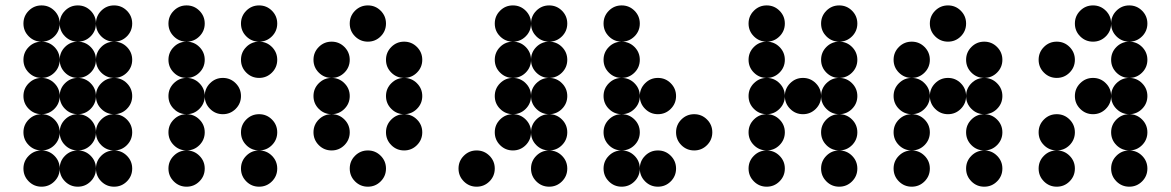

<svg xmlns="http://www.w3.org/2000/svg" viewBox="-20 -704 4415 724"><path d="M205.1 -615.2Q205.1 -586.9 185.1 -566.9Q165 -546.9 136.7 -546.9Q108.4 -546.9 88.4 -566.9Q68.4 -586.9 68.4 -615.2Q68.4 -643.6 88.4 -663.6Q108.4 -683.6 136.7 -683.6Q165 -683.6 185.1 -663.6Q205.1 -643.6 205.1 -615.2ZM341.8 -615.2Q341.8 -586.9 321.8 -566.9Q301.8 -546.9 273.4 -546.9Q245.1 -546.9 225.1 -566.9Q205.1 -586.9 205.1 -615.2Q205.1 -643.6 225.1 -663.6Q245.1 -683.6 273.4 -683.6Q301.8 -683.6 321.8 -663.6Q341.8 -643.6 341.8 -615.2ZM478.5 -615.2Q478.5 -586.9 458.5 -566.9Q438.5 -546.9 410.2 -546.9Q381.8 -546.9 361.8 -566.9Q341.8 -586.9 341.8 -615.2Q341.8 -643.6 361.8 -663.6Q381.8 -683.6 410.2 -683.6Q438.5 -683.6 458.5 -663.6Q478.5 -643.6 478.5 -615.2ZM205.1 -478.5Q205.1 -450.2 185.1 -430.2Q165 -410.2 136.7 -410.2Q108.4 -410.2 88.4 -430.2Q68.4 -450.2 68.4 -478.5Q68.4 -506.8 88.4 -526.9Q108.4 -546.9 136.7 -546.9Q165 -546.9 185.1 -526.9Q205.1 -506.8 205.1 -478.5ZM341.8 -478.5Q341.8 -450.2 321.8 -430.2Q301.8 -410.2 273.4 -410.2Q245.1 -410.2 225.1 -430.2Q205.1 -450.2 205.1 -478.5Q205.1 -506.8 225.1 -526.9Q245.1 -546.9 273.4 -546.9Q301.8 -546.9 321.8 -526.9Q341.8 -506.8 341.8 -478.5ZM478.5 -478.5Q478.5 -450.2 458.5 -430.2Q438.5 -410.2 410.2 -410.2Q381.8 -410.2 361.8 -430.2Q341.8 -450.2 341.8 -478.5Q341.8 -506.8 361.8 -526.9Q381.8 -546.9 410.2 -546.9Q438.5 -546.9 458.5 -526.9Q478.5 -506.8 478.5 -478.5ZM205.1 -341.8Q205.1 -313.5 185.1 -293.5Q165 -273.4 136.7 -273.4Q108.4 -273.4 88.4 -293.5Q68.4 -313.5 68.4 -341.8Q68.4 -370.1 88.4 -390.1Q108.4 -410.2 136.7 -410.2Q165 -410.2 185.1 -390.1Q205.1 -370.1 205.1 -341.8ZM341.8 -341.8Q341.8 -313.5 321.8 -293.5Q301.8 -273.4 273.4 -273.4Q245.1 -273.4 225.1 -293.5Q205.1 -313.5 205.1 -341.8Q205.1 -370.1 225.1 -390.1Q245.1 -410.2 273.4 -410.2Q301.8 -410.2 321.8 -390.1Q341.8 -370.1 341.8 -341.8ZM478.5 -341.8Q478.5 -313.5 458.5 -293.5Q438.5 -273.4 410.2 -273.4Q381.8 -273.4 361.8 -293.5Q341.8 -313.5 341.8 -341.8Q341.8 -370.1 361.8 -390.1Q381.8 -410.2 410.2 -410.2Q438.5 -410.2 458.5 -390.1Q478.5 -370.1 478.5 -341.8ZM205.1 -205.1Q205.1 -176.8 185.1 -156.7Q165 -136.7 136.7 -136.7Q108.4 -136.7 88.4 -156.7Q68.4 -176.8 68.4 -205.1Q68.4 -233.4 88.4 -253.4Q108.4 -273.4 136.7 -273.4Q165 -273.4 185.1 -253.4Q205.1 -233.4 205.1 -205.1ZM341.8 -205.1Q341.8 -176.8 321.8 -156.7Q301.8 -136.7 273.4 -136.7Q245.1 -136.7 225.1 -156.7Q205.1 -176.8 205.1 -205.1Q205.1 -233.4 225.1 -253.4Q245.1 -273.4 273.4 -273.4Q301.8 -273.4 321.8 -253.4Q341.8 -233.4 341.8 -205.1ZM478.5 -205.1Q478.5 -176.8 458.5 -156.7Q438.5 -136.7 410.2 -136.7Q381.8 -136.7 361.8 -156.7Q341.8 -176.8 341.8 -205.1Q341.8 -233.4 361.8 -253.4Q381.8 -273.4 410.2 -273.4Q438.5 -273.4 458.5 -253.4Q478.5 -233.4 478.5 -205.1ZM205.1 -68.4Q205.1 -40 185.1 -20Q165 0 136.7 0Q108.4 0 88.4 -20Q68.4 -40 68.4 -68.4Q68.4 -96.7 88.4 -116.7Q108.4 -136.7 136.7 -136.7Q165 -136.7 185.1 -116.7Q205.1 -96.7 205.1 -68.4ZM341.8 -68.4Q341.8 -40 321.8 -20Q301.8 0 273.4 0Q245.1 0 225.1 -20Q205.1 -40 205.1 -68.4Q205.1 -96.7 225.1 -116.7Q245.1 -136.7 273.4 -136.7Q301.8 -136.7 321.8 -116.7Q341.8 -96.7 341.8 -68.4ZM478.5 -68.4Q478.5 -40 458.5 -20Q438.5 0 410.2 0Q381.8 0 361.8 -20Q341.8 -40 341.8 -68.4Q341.8 -96.7 361.8 -116.7Q381.8 -136.7 410.2 -136.7Q438.5 -136.7 458.5 -116.7Q478.5 -96.7 478.5 -68.4Z M752 -615.2Q752 -586.9 731.9 -566.9Q711.9 -546.9 683.6 -546.9Q655.3 -546.9 635.3 -566.9Q615.2 -586.9 615.2 -615.2Q615.2 -643.6 635.3 -663.6Q655.3 -683.6 683.6 -683.6Q711.9 -683.6 731.9 -663.6Q752 -643.6 752 -615.2ZM1025.4 -615.2Q1025.4 -586.9 1005.4 -566.9Q985.4 -546.9 957 -546.9Q928.7 -546.9 908.7 -566.9Q888.7 -586.9 888.7 -615.2Q888.7 -643.6 908.7 -663.6Q928.7 -683.6 957 -683.6Q985.4 -683.6 1005.4 -663.6Q1025.4 -643.6 1025.4 -615.2ZM752 -478.5Q752 -450.2 731.9 -430.2Q711.9 -410.2 683.6 -410.2Q655.3 -410.2 635.3 -430.2Q615.2 -450.2 615.2 -478.5Q615.2 -506.8 635.3 -526.9Q655.3 -546.9 683.6 -546.9Q711.9 -546.9 731.9 -526.9Q752 -506.8 752 -478.5ZM1025.4 -478.5Q1025.4 -450.2 1005.4 -430.2Q985.4 -410.2 957 -410.2Q928.7 -410.2 908.7 -430.2Q888.7 -450.2 888.7 -478.5Q888.7 -506.8 908.7 -526.9Q928.7 -546.9 957 -546.9Q985.4 -546.9 1005.4 -526.9Q1025.4 -506.8 1025.4 -478.5ZM752 -341.8Q752 -313.5 731.9 -293.5Q711.9 -273.4 683.6 -273.4Q655.3 -273.4 635.3 -293.5Q615.2 -313.5 615.2 -341.8Q615.2 -370.1 635.3 -390.1Q655.3 -410.2 683.6 -410.2Q711.9 -410.2 731.9 -390.1Q752 -370.1 752 -341.8ZM888.7 -341.8Q888.7 -313.5 868.7 -293.5Q848.6 -273.4 820.3 -273.4Q792 -273.4 772 -293.5Q752 -313.5 752 -341.8Q752 -370.1 772 -390.1Q792 -410.2 820.3 -410.2Q848.6 -410.2 868.7 -390.1Q888.7 -370.1 888.7 -341.8ZM752 -205.1Q752 -176.8 731.9 -156.7Q711.9 -136.7 683.6 -136.7Q655.3 -136.7 635.3 -156.7Q615.2 -176.8 615.2 -205.1Q615.2 -233.4 635.3 -253.4Q655.3 -273.4 683.6 -273.4Q711.9 -273.4 731.9 -253.4Q752 -233.4 752 -205.1ZM1025.4 -205.1Q1025.4 -176.8 1005.4 -156.7Q985.4 -136.7 957 -136.7Q928.7 -136.7 908.7 -156.7Q888.7 -176.8 888.7 -205.1Q888.7 -233.4 908.7 -253.4Q928.7 -273.4 957 -273.4Q985.4 -273.4 1005.4 -253.4Q1025.4 -233.4 1025.4 -205.1ZM752 -68.4Q752 -40 731.9 -20Q711.9 0 683.6 0Q655.3 0 635.3 -20Q615.2 -40 615.2 -68.4Q615.2 -96.7 635.3 -116.7Q655.3 -136.7 683.6 -136.7Q711.9 -136.7 731.9 -116.7Q752 -96.7 752 -68.4ZM1025.4 -68.4Q1025.4 -40 1005.4 -20Q985.4 0 957 0Q928.7 0 908.7 -20Q888.7 -40 888.7 -68.4Q888.7 -96.7 908.7 -116.7Q928.7 -136.7 957 -136.7Q985.4 -136.7 1005.4 -116.7Q1025.4 -96.7 1025.4 -68.4Z M1435.5 -615.2Q1435.5 -586.9 1415.5 -566.9Q1395.5 -546.9 1367.2 -546.9Q1338.9 -546.9 1318.8 -566.9Q1298.8 -586.9 1298.8 -615.2Q1298.8 -643.6 1318.8 -663.6Q1338.9 -683.6 1367.2 -683.6Q1395.5 -683.6 1415.5 -663.6Q1435.5 -643.6 1435.5 -615.2ZM1298.8 -478.5Q1298.8 -450.2 1278.8 -430.2Q1258.8 -410.2 1230.5 -410.2Q1202.1 -410.2 1182.1 -430.2Q1162.1 -450.2 1162.1 -478.5Q1162.1 -506.8 1182.1 -526.9Q1202.1 -546.9 1230.5 -546.9Q1258.8 -546.9 1278.8 -526.9Q1298.8 -506.8 1298.8 -478.5ZM1572.3 -478.5Q1572.3 -450.2 1552.2 -430.2Q1532.2 -410.2 1503.9 -410.2Q1475.6 -410.2 1455.6 -430.2Q1435.5 -450.2 1435.5 -478.5Q1435.5 -506.8 1455.6 -526.9Q1475.6 -546.9 1503.9 -546.9Q1532.2 -546.9 1552.2 -526.9Q1572.3 -506.8 1572.3 -478.5ZM1298.8 -341.8Q1298.8 -313.5 1278.8 -293.5Q1258.8 -273.4 1230.5 -273.4Q1202.1 -273.4 1182.1 -293.5Q1162.1 -313.5 1162.1 -341.8Q1162.1 -370.1 1182.1 -390.1Q1202.1 -410.2 1230.5 -410.2Q1258.8 -410.2 1278.8 -390.1Q1298.8 -370.1 1298.8 -341.8ZM1572.3 -341.8Q1572.3 -313.5 1552.2 -293.5Q1532.2 -273.4 1503.9 -273.4Q1475.6 -273.4 1455.6 -293.5Q1435.5 -313.5 1435.5 -341.8Q1435.5 -370.1 1455.6 -390.1Q1475.6 -410.2 1503.9 -410.2Q1532.2 -410.2 1552.2 -390.1Q1572.3 -370.1 1572.3 -341.8ZM1298.8 -205.1Q1298.8 -176.8 1278.8 -156.7Q1258.8 -136.7 1230.5 -136.7Q1202.1 -136.7 1182.1 -156.7Q1162.1 -176.8 1162.1 -205.1Q1162.1 -233.4 1182.1 -253.4Q1202.1 -273.4 1230.5 -273.4Q1258.8 -273.4 1278.8 -253.4Q1298.8 -233.4 1298.8 -205.1ZM1572.3 -205.1Q1572.3 -176.8 1552.2 -156.7Q1532.2 -136.7 1503.9 -136.7Q1475.6 -136.7 1455.6 -156.7Q1435.5 -176.8 1435.5 -205.1Q1435.5 -233.4 1455.6 -253.4Q1475.6 -273.4 1503.9 -273.4Q1532.2 -273.4 1552.2 -253.4Q1572.3 -233.4 1572.3 -205.1ZM1435.5 -68.4Q1435.5 -40 1415.5 -20Q1395.5 0 1367.2 0Q1338.9 0 1318.8 -20Q1298.8 -40 1298.8 -68.4Q1298.8 -96.7 1318.8 -116.7Q1338.9 -136.7 1367.2 -136.7Q1395.5 -136.7 1415.5 -116.7Q1435.5 -96.7 1435.5 -68.4Z M1982.4 -615.2Q1982.4 -586.9 1962.4 -566.9Q1942.4 -546.9 1914.1 -546.9Q1885.7 -546.9 1865.7 -566.9Q1845.7 -586.9 1845.7 -615.2Q1845.7 -643.6 1865.7 -663.6Q1885.7 -683.6 1914.1 -683.6Q1942.4 -683.6 1962.4 -663.6Q1982.4 -643.6 1982.4 -615.2ZM2119.1 -615.2Q2119.1 -586.9 2099.1 -566.9Q2079.1 -546.9 2050.8 -546.9Q2022.5 -546.9 2002.4 -566.9Q1982.4 -586.9 1982.4 -615.2Q1982.4 -643.6 2002.4 -663.6Q2022.5 -683.6 2050.8 -683.6Q2079.1 -683.6 2099.1 -663.6Q2119.1 -643.6 2119.1 -615.2ZM1982.4 -478.5Q1982.4 -450.2 1962.4 -430.2Q1942.4 -410.2 1914.1 -410.2Q1885.7 -410.2 1865.7 -430.2Q1845.7 -450.2 1845.7 -478.5Q1845.7 -506.8 1865.7 -526.9Q1885.7 -546.9 1914.1 -546.9Q1942.4 -546.9 1962.4 -526.9Q1982.4 -506.8 1982.4 -478.5ZM2119.1 -478.5Q2119.1 -450.2 2099.1 -430.2Q2079.1 -410.2 2050.8 -410.2Q2022.5 -410.2 2002.4 -430.2Q1982.4 -450.2 1982.4 -478.5Q1982.4 -506.8 2002.4 -526.9Q2022.5 -546.9 2050.8 -546.9Q2079.1 -546.9 2099.1 -526.9Q2119.1 -506.8 2119.1 -478.5ZM1982.4 -341.8Q1982.4 -313.5 1962.4 -293.5Q1942.4 -273.4 1914.1 -273.4Q1885.7 -273.4 1865.7 -293.5Q1845.7 -313.5 1845.7 -341.8Q1845.7 -370.1 1865.7 -390.1Q1885.7 -410.2 1914.1 -410.2Q1942.4 -410.2 1962.4 -390.1Q1982.4 -370.1 1982.4 -341.8ZM2119.1 -341.8Q2119.1 -313.5 2099.1 -293.5Q2079.1 -273.4 2050.8 -273.4Q2022.5 -273.4 2002.4 -293.5Q1982.4 -313.5 1982.4 -341.8Q1982.4 -370.1 2002.4 -390.1Q2022.5 -410.2 2050.8 -410.2Q2079.1 -410.2 2099.1 -390.1Q2119.1 -370.1 2119.1 -341.8ZM1982.4 -205.1Q1982.4 -176.8 1962.4 -156.7Q1942.4 -136.7 1914.1 -136.7Q1885.7 -136.7 1865.7 -156.7Q1845.7 -176.8 1845.7 -205.1Q1845.7 -233.4 1865.7 -253.4Q1885.7 -273.4 1914.1 -273.4Q1942.4 -273.4 1962.4 -253.4Q1982.4 -233.4 1982.4 -205.1ZM2119.1 -205.1Q2119.1 -176.8 2099.1 -156.7Q2079.1 -136.7 2050.8 -136.7Q2022.5 -136.7 2002.4 -156.7Q1982.4 -176.8 1982.4 -205.1Q1982.4 -233.4 2002.4 -253.4Q2022.5 -273.4 2050.8 -273.4Q2079.1 -273.4 2099.1 -253.4Q2119.1 -233.4 2119.1 -205.1ZM1845.7 -68.4Q1845.7 -40 1825.7 -20Q1805.7 0 1777.3 0Q1749 0 1729 -20Q1709 -40 1709 -68.4Q1709 -96.7 1729 -116.7Q1749 -136.7 1777.3 -136.7Q1805.7 -136.7 1825.7 -116.7Q1845.7 -96.7 1845.7 -68.4ZM2119.1 -68.4Q2119.1 -40 2099.1 -20Q2079.1 0 2050.8 0Q2022.5 0 2002.4 -20Q1982.4 -40 1982.4 -68.4Q1982.4 -96.7 2002.4 -116.7Q2022.5 -136.7 2050.8 -136.7Q2079.1 -136.7 2099.1 -116.7Q2119.1 -96.7 2119.1 -68.4Z M2392.6 -615.2Q2392.6 -586.9 2372.6 -566.9Q2352.5 -546.9 2324.2 -546.9Q2295.9 -546.9 2275.9 -566.9Q2255.9 -586.9 2255.9 -615.2Q2255.9 -643.6 2275.9 -663.6Q2295.9 -683.6 2324.2 -683.6Q2352.5 -683.6 2372.6 -663.6Q2392.6 -643.6 2392.6 -615.2ZM2392.6 -478.5Q2392.6 -450.2 2372.6 -430.2Q2352.5 -410.2 2324.2 -410.2Q2295.9 -410.2 2275.9 -430.2Q2255.9 -450.2 2255.9 -478.5Q2255.9 -506.8 2275.9 -526.9Q2295.9 -546.9 2324.2 -546.9Q2352.5 -546.9 2372.6 -526.9Q2392.6 -506.8 2392.6 -478.5ZM2392.6 -341.8Q2392.6 -313.5 2372.6 -293.5Q2352.5 -273.4 2324.2 -273.4Q2295.9 -273.4 2275.9 -293.5Q2255.9 -313.5 2255.9 -341.8Q2255.9 -370.1 2275.9 -390.1Q2295.9 -410.2 2324.2 -410.2Q2352.5 -410.2 2372.6 -390.1Q2392.6 -370.1 2392.6 -341.8ZM2529.3 -341.8Q2529.3 -313.5 2509.3 -293.5Q2489.3 -273.4 2460.9 -273.4Q2432.6 -273.4 2412.6 -293.5Q2392.6 -313.5 2392.6 -341.8Q2392.6 -370.1 2412.6 -390.1Q2432.6 -410.2 2460.9 -410.2Q2489.3 -410.2 2509.3 -390.1Q2529.3 -370.1 2529.3 -341.8ZM2392.6 -205.1Q2392.6 -176.8 2372.6 -156.7Q2352.5 -136.7 2324.2 -136.7Q2295.9 -136.7 2275.9 -156.7Q2255.9 -176.8 2255.9 -205.1Q2255.9 -233.4 2275.9 -253.4Q2295.9 -273.4 2324.2 -273.4Q2352.5 -273.4 2372.6 -253.4Q2392.6 -233.4 2392.6 -205.1ZM2666 -205.1Q2666 -176.8 2646 -156.7Q2626 -136.7 2597.7 -136.7Q2569.3 -136.7 2549.3 -156.7Q2529.3 -176.8 2529.3 -205.1Q2529.3 -233.4 2549.3 -253.4Q2569.3 -273.4 2597.7 -273.4Q2626 -273.4 2646 -253.4Q2666 -233.4 2666 -205.1ZM2392.6 -68.4Q2392.6 -40 2372.6 -20Q2352.5 0 2324.2 0Q2295.9 0 2275.9 -20Q2255.9 -40 2255.9 -68.4Q2255.9 -96.7 2275.9 -116.7Q2295.9 -136.7 2324.2 -136.7Q2352.5 -136.7 2372.6 -116.7Q2392.6 -96.7 2392.6 -68.4ZM2529.3 -68.4Q2529.3 -40 2509.3 -20Q2489.3 0 2460.9 0Q2432.6 0 2412.6 -20Q2392.6 -40 2392.6 -68.4Q2392.6 -96.7 2412.6 -116.7Q2432.6 -136.7 2460.9 -136.7Q2489.3 -136.7 2509.3 -116.7Q2529.3 -96.7 2529.3 -68.4Z M2939.5 -615.2Q2939.5 -586.9 2919.4 -566.9Q2899.4 -546.9 2871.1 -546.9Q2842.8 -546.9 2822.8 -566.9Q2802.7 -586.9 2802.7 -615.2Q2802.7 -643.6 2822.8 -663.6Q2842.8 -683.6 2871.1 -683.6Q2899.4 -683.6 2919.4 -663.6Q2939.5 -643.6 2939.5 -615.2ZM3212.9 -615.2Q3212.9 -586.9 3192.9 -566.9Q3172.9 -546.9 3144.5 -546.9Q3116.2 -546.9 3096.2 -566.9Q3076.2 -586.9 3076.2 -615.2Q3076.2 -643.6 3096.2 -663.6Q3116.2 -683.6 3144.5 -683.6Q3172.9 -683.6 3192.9 -663.6Q3212.9 -643.6 3212.9 -615.2ZM2939.5 -478.5Q2939.5 -450.2 2919.4 -430.2Q2899.4 -410.2 2871.1 -410.2Q2842.8 -410.2 2822.8 -430.2Q2802.7 -450.2 2802.7 -478.5Q2802.7 -506.8 2822.8 -526.9Q2842.8 -546.9 2871.1 -546.9Q2899.4 -546.9 2919.4 -526.9Q2939.5 -506.8 2939.5 -478.5ZM3212.9 -478.5Q3212.9 -450.2 3192.9 -430.2Q3172.9 -410.2 3144.5 -410.2Q3116.2 -410.2 3096.2 -430.2Q3076.2 -450.2 3076.2 -478.5Q3076.2 -506.8 3096.2 -526.9Q3116.2 -546.9 3144.5 -546.9Q3172.9 -546.9 3192.9 -526.9Q3212.9 -506.8 3212.9 -478.5ZM2939.5 -341.8Q2939.5 -313.5 2919.4 -293.5Q2899.4 -273.4 2871.1 -273.4Q2842.8 -273.4 2822.8 -293.5Q2802.7 -313.5 2802.7 -341.8Q2802.7 -370.1 2822.8 -390.1Q2842.8 -410.2 2871.1 -410.2Q2899.4 -410.2 2919.4 -390.1Q2939.5 -370.1 2939.5 -341.8ZM3076.2 -341.8Q3076.2 -313.5 3056.2 -293.5Q3036.1 -273.4 3007.8 -273.4Q2979.5 -273.4 2959.5 -293.5Q2939.5 -313.5 2939.5 -341.8Q2939.5 -370.1 2959.5 -390.1Q2979.5 -410.2 3007.8 -410.2Q3036.1 -410.2 3056.2 -390.1Q3076.2 -370.1 3076.2 -341.8ZM3212.9 -341.8Q3212.9 -313.5 3192.9 -293.5Q3172.9 -273.4 3144.5 -273.4Q3116.2 -273.4 3096.2 -293.5Q3076.2 -313.5 3076.2 -341.8Q3076.2 -370.1 3096.2 -390.1Q3116.2 -410.2 3144.5 -410.2Q3172.9 -410.2 3192.9 -390.1Q3212.9 -370.1 3212.9 -341.8ZM2939.5 -205.1Q2939.5 -176.8 2919.4 -156.7Q2899.4 -136.7 2871.1 -136.7Q2842.8 -136.7 2822.8 -156.7Q2802.7 -176.8 2802.7 -205.1Q2802.7 -233.4 2822.8 -253.4Q2842.8 -273.4 2871.1 -273.4Q2899.4 -273.4 2919.4 -253.4Q2939.5 -233.4 2939.5 -205.1ZM3212.9 -205.1Q3212.9 -176.8 3192.9 -156.7Q3172.9 -136.7 3144.5 -136.7Q3116.2 -136.7 3096.2 -156.7Q3076.2 -176.8 3076.2 -205.1Q3076.2 -233.4 3096.2 -253.4Q3116.2 -273.4 3144.5 -273.4Q3172.9 -273.4 3192.9 -253.4Q3212.9 -233.4 3212.9 -205.1ZM2939.5 -68.4Q2939.5 -40 2919.4 -20Q2899.4 0 2871.1 0Q2842.8 0 2822.8 -20Q2802.7 -40 2802.7 -68.4Q2802.7 -96.7 2822.8 -116.7Q2842.8 -136.7 2871.1 -136.7Q2899.4 -136.7 2919.4 -116.7Q2939.5 -96.7 2939.5 -68.4ZM3212.9 -68.4Q3212.9 -40 3192.9 -20Q3172.9 0 3144.5 0Q3116.2 0 3096.2 -20Q3076.2 -40 3076.2 -68.4Q3076.2 -96.7 3096.2 -116.7Q3116.2 -136.7 3144.5 -136.7Q3172.9 -136.7 3192.9 -116.7Q3212.9 -96.7 3212.9 -68.4Z M3623 -615.2Q3623 -586.9 3603 -566.9Q3583 -546.9 3554.7 -546.9Q3526.4 -546.9 3506.3 -566.9Q3486.3 -586.9 3486.3 -615.2Q3486.3 -643.6 3506.3 -663.6Q3526.4 -683.6 3554.7 -683.6Q3583 -683.6 3603 -663.6Q3623 -643.6 3623 -615.2ZM3486.3 -478.5Q3486.3 -450.2 3466.3 -430.2Q3446.3 -410.2 3418 -410.2Q3389.6 -410.2 3369.6 -430.2Q3349.6 -450.2 3349.6 -478.5Q3349.6 -506.8 3369.6 -526.9Q3389.6 -546.9 3418 -546.9Q3446.3 -546.9 3466.3 -526.9Q3486.3 -506.8 3486.3 -478.5ZM3759.8 -478.5Q3759.8 -450.2 3739.7 -430.2Q3719.7 -410.2 3691.4 -410.2Q3663.1 -410.2 3643.1 -430.2Q3623 -450.2 3623 -478.5Q3623 -506.8 3643.1 -526.9Q3663.1 -546.9 3691.4 -546.9Q3719.7 -546.9 3739.7 -526.9Q3759.8 -506.8 3759.8 -478.5ZM3486.3 -341.8Q3486.3 -313.5 3466.3 -293.5Q3446.3 -273.4 3418 -273.4Q3389.6 -273.4 3369.6 -293.5Q3349.6 -313.5 3349.6 -341.8Q3349.6 -370.1 3369.6 -390.1Q3389.6 -410.2 3418 -410.2Q3446.3 -410.2 3466.3 -390.1Q3486.3 -370.1 3486.3 -341.8ZM3623 -341.8Q3623 -313.5 3603 -293.5Q3583 -273.4 3554.7 -273.4Q3526.4 -273.4 3506.3 -293.5Q3486.3 -313.5 3486.3 -341.8Q3486.3 -370.1 3506.3 -390.1Q3526.4 -410.2 3554.7 -410.2Q3583 -410.2 3603 -390.1Q3623 -370.1 3623 -341.8ZM3759.8 -341.8Q3759.8 -313.5 3739.7 -293.5Q3719.7 -273.4 3691.4 -273.4Q3663.1 -273.4 3643.1 -293.5Q3623 -313.5 3623 -341.8Q3623 -370.1 3643.1 -390.1Q3663.1 -410.2 3691.4 -410.2Q3719.7 -410.2 3739.7 -390.1Q3759.8 -370.1 3759.8 -341.8ZM3486.3 -205.1Q3486.3 -176.8 3466.3 -156.7Q3446.3 -136.7 3418 -136.7Q3389.6 -136.7 3369.6 -156.7Q3349.6 -176.8 3349.6 -205.1Q3349.6 -233.4 3369.6 -253.4Q3389.6 -273.4 3418 -273.4Q3446.3 -273.4 3466.3 -253.4Q3486.3 -233.4 3486.3 -205.1ZM3759.8 -205.1Q3759.8 -176.8 3739.7 -156.7Q3719.7 -136.7 3691.4 -136.7Q3663.1 -136.7 3643.1 -156.7Q3623 -176.8 3623 -205.1Q3623 -233.4 3643.1 -253.4Q3663.1 -273.4 3691.4 -273.4Q3719.7 -273.4 3739.7 -253.4Q3759.8 -233.4 3759.8 -205.1ZM3486.3 -68.4Q3486.3 -40 3466.3 -20Q3446.3 0 3418 0Q3389.6 0 3369.6 -20Q3349.6 -40 3349.6 -68.4Q3349.6 -96.7 3369.6 -116.7Q3389.6 -136.7 3418 -136.7Q3446.3 -136.7 3466.3 -116.7Q3486.3 -96.7 3486.3 -68.4ZM3759.8 -68.4Q3759.8 -40 3739.7 -20Q3719.7 0 3691.4 0Q3663.1 0 3643.1 -20Q3623 -40 3623 -68.4Q3623 -96.7 3643.1 -116.7Q3663.1 -136.7 3691.4 -136.7Q3719.7 -136.7 3739.7 -116.7Q3759.8 -96.7 3759.8 -68.4Z M4169.9 -615.2Q4169.9 -643.6 4189.9 -663.6Q4210 -683.6 4238.3 -683.6Q4266.6 -683.6 4286.6 -663.6Q4306.6 -643.6 4306.6 -615.2Q4306.6 -586.9 4286.6 -566.9Q4266.6 -546.9 4238.3 -546.9Q4210 -546.9 4189.9 -566.9Q4169.9 -586.9 4169.9 -615.2ZM4033.2 -615.2Q4033.2 -643.6 4053.2 -663.6Q4073.2 -683.6 4101.6 -683.6Q4129.9 -683.6 4149.9 -663.6Q4169.9 -643.6 4169.9 -615.2Q4169.9 -586.9 4149.9 -566.9Q4129.9 -546.9 4101.6 -546.9Q4073.2 -546.9 4053.2 -566.9Q4033.2 -586.9 4033.2 -615.2ZM4169.9 -478.5Q4169.9 -506.8 4189.9 -526.9Q4210 -546.9 4238.3 -546.9Q4266.6 -546.9 4286.6 -526.9Q4306.6 -506.8 4306.6 -478.5Q4306.6 -450.2 4286.6 -430.2Q4266.6 -410.2 4238.3 -410.2Q4210 -410.2 4189.9 -430.2Q4169.9 -450.2 4169.9 -478.5ZM3896.5 -478.5Q3896.5 -506.8 3916.5 -526.9Q3936.5 -546.9 3964.8 -546.9Q3993.2 -546.9 4013.2 -526.9Q4033.2 -506.8 4033.2 -478.5Q4033.2 -450.2 4013.2 -430.2Q3993.2 -410.2 3964.8 -410.2Q3936.5 -410.2 3916.5 -430.2Q3896.5 -450.2 3896.5 -478.5ZM4169.9 -341.8Q4169.9 -370.1 4189.9 -390.1Q4210 -410.2 4238.3 -410.2Q4266.6 -410.2 4286.6 -390.1Q4306.6 -370.1 4306.6 -341.8Q4306.6 -313.5 4286.6 -293.5Q4266.6 -273.4 4238.3 -273.4Q4210 -273.4 4189.9 -293.5Q4169.9 -313.5 4169.9 -341.8ZM4033.2 -341.8Q4033.2 -370.1 4053.2 -390.1Q4073.2 -410.2 4101.6 -410.2Q4129.9 -410.2 4149.9 -390.1Q4169.9 -370.1 4169.9 -341.8Q4169.9 -313.5 4149.9 -293.5Q4129.9 -273.4 4101.6 -273.4Q4073.2 -273.4 4053.2 -293.5Q4033.2 -313.5 4033.2 -341.8ZM4169.9 -205.1Q4169.9 -233.4 4189.9 -253.4Q4210 -273.4 4238.3 -273.4Q4266.6 -273.4 4286.6 -253.4Q4306.6 -233.4 4306.6 -205.1Q4306.6 -176.8 4286.6 -156.7Q4266.6 -136.7 4238.3 -136.7Q4210 -136.7 4189.9 -156.7Q4169.9 -176.8 4169.9 -205.1ZM3896.5 -205.1Q3896.5 -233.4 3916.5 -253.4Q3936.5 -273.4 3964.8 -273.4Q3993.2 -273.4 4013.2 -253.4Q4033.2 -233.4 4033.2 -205.1Q4033.2 -176.8 4013.2 -156.7Q3993.2 -136.7 3964.8 -136.7Q3936.5 -136.7 3916.5 -156.7Q3896.5 -176.8 3896.5 -205.1ZM4169.9 -68.4Q4169.9 -96.7 4189.9 -116.7Q4210 -136.7 4238.3 -136.7Q4266.6 -136.7 4286.6 -116.7Q4306.6 -96.7 4306.6 -68.4Q4306.6 -40 4286.6 -20Q4266.6 0 4238.3 0Q4210 0 4189.9 -20Q4169.9 -40 4169.9 -68.4ZM3896.5 -68.4Q3896.5 -96.7 3916.5 -116.7Q3936.5 -136.7 3964.8 -136.7Q3993.2 -136.7 4013.2 -116.7Q4033.2 -96.7 4033.2 -68.4Q4033.2 -40 4013.2 -20Q3993.2 0 3964.8 0Q3936.5 0 3916.5 -20Q3896.5 -40 3896.5 -68.4Z"/></svg>

Font: DatDot
Style: Bold
Weight: 700
Designer: GGBot
Version: 1.00